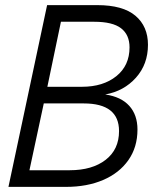

<svg xmlns="http://www.w3.org/2000/svg" viewBox="-20 -730 640 750"><path d="M13 0 164 -710H360Q460 -710 509 -668.5Q558 -627 558 -555Q558 -479 511 -426.5Q464 -374 391 -361Q453 -352 485 -316.5Q517 -281 517 -224Q517 -155 481.5 -104.5Q446 -54 383 -27Q320 0 238 0ZM165 -391H300Q383 -391 434.5 -432.5Q486 -474 486 -545Q486 -594 453 -619.5Q420 -645 348 -645H218ZM95 -65H252Q340 -65 392.5 -105.5Q445 -146 445 -218Q445 -326 307 -326H151Z"/></svg>

Font: Geist Mono Light
Style: Italic
Weight: 300
Italic angle: -12°
Monospace: yes
Designer: Basement.studio, Andrés Briganti, Mateo Zaragoza
Foundry: Basement.studio, Vercel, Andrés Briganti, Guido Ferreyra, Mateo Zaragoza
Version: Version 1.500; ttfautohint (v1.8.4.7-5d5b)